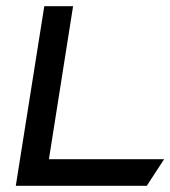

<svg xmlns="http://www.w3.org/2000/svg" viewBox="-20 -600 550 620"><path d="M31 0H454L510 -86H138L216 -580H123Z"/></svg>

Font: Charger Pro
Style: ExBdSuExtObl
Weight: 400
Designer: Jasper
Foundry: Cannot Into Space Fonts
Version: Version 1.09